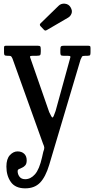

<svg xmlns="http://www.w3.org/2000/svg" viewBox="-20 -770 515 1050"><path d="M15 141Q15 99 34 78.5Q53 58 76 58Q98.5 58 112.2 70.8Q126 83.5 126 107Q126 125 118.5 133.8Q111 142.5 101.2 146.8Q91.5 151 84 154.5Q76.5 158 76.5 166Q76.5 183 86.8 196.5Q97 210 118 210Q147.5 210 171.2 183.2Q195 156.5 210 90L216.5 61Q222.5 45.5 222.2 37.8Q222 30 215 15L48.5 -449Q44 -459 40.8 -462Q37.5 -465 22.5 -465H19.5Q8.5 -465 5.2 -468.2Q2 -471.5 2 -482V-510Q2 -517 5.2 -518.5Q8.5 -520 15.5 -520H184.5Q196.5 -520 199.8 -516.5Q203 -513 203 -500V-487.5Q203 -472.5 199.5 -468.8Q196 -465 181.5 -465H164.5Q149 -465 145.5 -462.8Q142 -460.5 147 -450L249 -157Q262.5 -127.5 266.5 -127.5Q270.5 -127.5 274 -136.5Q277.5 -145.5 284 -163L362.5 -448Q366.5 -459 364.2 -462Q362 -465 346 -465H326.5Q315.5 -465 312.8 -469Q310 -473 310 -483V-500Q310 -513 314 -516.5Q318 -520 330.5 -520H459.5Q468 -520 471.5 -518.2Q475 -516.5 475 -508V-485Q475 -474 473 -469.5Q471 -465 459.5 -465H448.5Q431.5 -465 428.5 -460.5Q425.5 -456 420.5 -444L249 132Q229 198 199 229Q169 260 118 260Q64 260 39.5 225.5Q15 191 15 141ZM219 -608.5 202 -626.5Q194 -635 202 -642.5L300 -738Q314 -752 335 -749.8Q356 -747.5 366 -730Q377 -711.5 371.2 -696.2Q365.5 -681 352.5 -673.5L238.5 -607Q232 -603 228.2 -602.8Q224.5 -602.5 219 -608.5Z"/></svg>

Font: Besley* Condensed
Style: Regular
Weight: 400
Width: 3
Designer: Owen Earl
Foundry: indestructible type*
Version: Version 3.000; ttfautohint (v1.8.3)